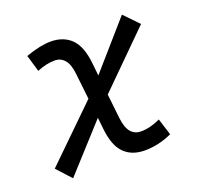

<svg xmlns="http://www.w3.org/2000/svg" viewBox="-102 -640 789 766"><g transform="rotate(-20 293.0 -257.5)"><path d="M83.5 16.1 27.8 -44.9 249.5 -261.2 237.3 -370.1Q232.9 -412.6 216.6 -431.6Q200.2 -450.7 174.8 -450.7Q138.7 -450.7 99.6 -434.1L78.6 -504.9Q141.6 -527.3 185.5 -527.3Q239.7 -527.3 272.7 -494.4Q305.7 -461.4 313 -386.2L318.4 -335L489.7 -530.8L548.8 -469.7L327.6 -250.5L338.9 -147.5Q343.8 -105 359.9 -85.9Q376 -66.9 402.8 -66.9Q442.4 -66.9 484.9 -87.4L507.3 -16.6Q449.7 9.8 391.6 9.8Q335.9 9.8 303.5 -23.2Q271 -56.2 263.7 -131.3L258.8 -176.8Z"/></g></svg>

Font: Cascadia Code NF SemiLight
Style: Italic
Weight: 350
Italic angle: -10°
Monospace: yes
Designer: Aaron Bell
Foundry: Saja Typeworks
Version: Version 2404.023; ttfautohint (v1.8.4)